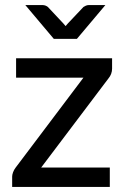

<svg xmlns="http://www.w3.org/2000/svg" viewBox="-20 -738 494 758"><path d="M422.5 -467Q422.5 -456.5 418.8 -446.5Q415 -436.5 409 -429.5L142.5 -76.5H413.5V0H28V-41Q28 -48 31.5 -57.8Q35 -67.5 41.5 -76L309.5 -431.5H43.5V-508H422.5ZM396 -718 283.5 -584.5H192.5L80 -718H148Q154 -718 159.8 -715.8Q165.5 -713.5 169 -710.5L230 -645.5Q234.5 -641 239 -635Q243.5 -641 248 -645.5L309.5 -710.5Q313 -713 318.8 -715.5Q324.5 -718 330.5 -718Z"/></svg>

Font: LatoLatin Medium
Style: Regular
Weight: 500
Designer: Lukasz Dziedzic with Adam Twardoch and Botio Nikoltchev
Foundry: tyPoland Lukasz Dziedzic
Version: Version 2.015; 2015-08-06; http://www.latofonts.com/